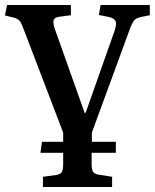

<svg xmlns="http://www.w3.org/2000/svg" viewBox="-23 -531 620 769"><path d="M149 218V177L201 170Q219 167 224.5 158Q230 149 230 125V81H139L145 37H230V0L74 -408Q64 -436 57 -446Q50 -456 30 -461L-3 -469L5 -511H261V-470L215 -464Q196 -462 192 -451Q188 -440 197 -414L316 -79H320L436 -408Q445 -434 440 -446Q435 -458 413 -463L373 -471L380 -511H577V-470L542 -463Q523 -459 514.5 -449.5Q506 -440 495 -409L345 0V37H441V81H344V127Q344 149 350.5 158Q357 167 375 169L426 177V218Z"/></svg>

Font: Literata 36pt Medium
Style: Regular
Weight: 500
Designer: Latin by Veronika Burian and Jose Scaglione. Greek by Irene Vlachou. Cyrillic by Vera Evstafieva.
Foundry: TypeTogether
Version: Version 3.002